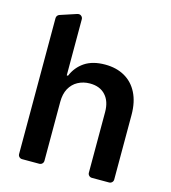

<svg xmlns="http://www.w3.org/2000/svg" viewBox="-112 -849 837 940"><g transform="rotate(15 306.5 -379.0)"><path d="M66.1 -20.6V-709.2Q66.1 -715.9 70 -721.4Q73.9 -726.9 80.3 -729L164.4 -756.7Q167.6 -757.8 171.2 -757.8Q179.7 -757.8 185.7 -751.8Q191.8 -745.7 191.8 -737.2V-452.8H198.2Q217 -498.6 257.5 -525.9Q297.9 -552.6 360.4 -552.6Q417.3 -552.6 459.5 -528.8Q502.1 -504.6 524.9 -459.2Q548.3 -413.4 548.3 -347.3V-20.6Q548.3 -12.1 542.3 -6Q536.2 0 527.3 0H440.3Q431.8 0 425.8 -6Q419.7 -12.1 419.7 -20.6V-327.4Q419.7 -382.5 391.3 -413Q363.3 -443.9 312.5 -443.9Q278.8 -443.9 251.4 -429Q225.1 -414.8 209.5 -386.7Q194.6 -359 194.6 -319.6V-20.6Q194.6 -12.1 188.6 -6Q182.5 0 173.7 0H86.6Q78.1 0 72.1 -6Q66.1 -12.1 66.1 -20.6Z"/></g></svg>

Font: DeltaSans SemiBold
Style: Regular
Weight: 600
Designer: Rasmus Andersson
Foundry: rsms
Version: Version 3.012